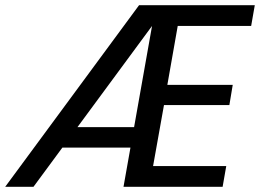

<svg xmlns="http://www.w3.org/2000/svg" viewBox="-37 -720 1002 740"><path d="M-17 0 499 -700H945L931 -620H648L608 -393H860L847 -315H595L553 -80H835L821 0H439L549 -620L92 0ZM148 -151 204 -230H526L512 -151Z"/></svg>

Font: DM Sans 10pt Medium
Style: Italic
Weight: 500
Italic angle: -10°
Version: Version 4.004;gftools[0.9.30]